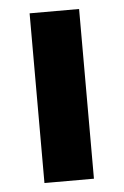

<svg xmlns="http://www.w3.org/2000/svg" viewBox="-44 -569 390 603"><g transform="rotate(-5 150.5 -267.5)"><path d="M72 0V-535H228V0Z"/></g></svg>

Font: Montserrat Z
Style: Bold
Weight: 700
Designer: Julieta Ulanovsky
Foundry: Julieta Ulanovsky
Version: Version 8.000